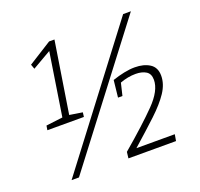

<svg xmlns="http://www.w3.org/2000/svg" viewBox="-123 -837 1020 978"><g transform="rotate(-20 387.0 -347.5)"><path d="M276 -300 273 -276H75L79 -300L169 -311L222 -652L120 -593L111 -618L238 -698H267L206 -311ZM104 5 640 -700H682L144 5ZM414 0 418 -34Q539 -137 606 -205.5Q673 -274 673 -332Q673 -365 651 -378.5Q629 -392 595 -392Q553 -392 510 -376L494 -309H470L480 -401Q512 -412 543.5 -418.5Q575 -425 602 -425Q651 -425 683 -404.5Q715 -384 715 -339Q715 -294 685.5 -249.5Q656 -205 601 -153.5Q546 -102 470 -35H678L672 0Z"/></g></svg>

Font: Bitter Light
Style: Italic
Weight: 300
Italic angle: -9°
Designer: Sol Matas, and Bitter project Authors
Foundry: Sol Matas
Version: Version 2.001